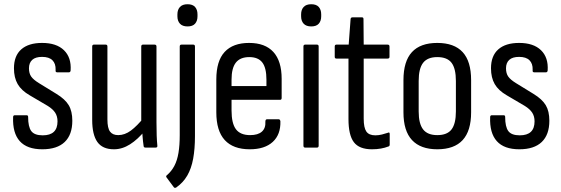

<svg xmlns="http://www.w3.org/2000/svg" viewBox="-20 -698 2655 908"><path d="M180 8Q108 8 73.5 -30.5Q39 -69 42 -144Q42 -153 50 -153H106Q113 -153 113 -145Q113 -98 128 -78Q143 -58 182 -58Q217 -58 234.5 -74.5Q252 -91 252 -124Q252 -148 241 -165Q230 -182 206 -197L121 -247Q81 -270 63.5 -300.5Q46 -331 46 -375Q46 -434 80.5 -464.5Q115 -495 179 -495Q247 -495 282.5 -460.5Q318 -426 314 -365Q313 -356 306 -356H250Q247 -356 244.5 -358Q242 -360 243 -368Q244 -397 228 -413Q212 -429 179 -429Q148 -429 132.5 -415Q117 -401 117 -375Q117 -351 127.5 -336Q138 -321 164 -305L247 -254Q288 -229 305 -200.5Q322 -172 322 -127Q322 -61 286 -26.5Q250 8 180 8Z M519 8Q465 8 440.5 -26.5Q416 -61 416 -131V-478Q416 -487 424 -487H480Q488 -487 488 -478V-133Q488 -92 500.5 -75.5Q513 -59 539 -59Q570 -59 599 -80.5Q628 -102 663 -145L666 -81Q632 -39 595 -15.5Q558 8 519 8ZM668 0Q659 0 659 -9Q656 -29 654 -55Q652 -81 652 -98L648 -116V-478Q648 -487 656 -487H711Q720 -487 720 -478V-121Q720 -84 721 -57Q722 -30 724 -11Q726 0 716 0Z M813 189Q805 193 801 186L769 143Q762 135 770 130Q791 112 804.5 86.5Q818 61 824 25Q830 -11 830 -59V-478Q830 -487 838 -487H894Q902 -487 902 -478V-54Q902 6 893.5 52.5Q885 99 865.5 132.5Q846 166 813 189ZM867 -573Q843 -573 831 -586Q819 -599 819 -621V-630Q819 -652 831 -665Q843 -678 867 -678Q891 -678 902.5 -665Q914 -652 914 -630V-621Q914 -599 902.5 -586Q891 -573 867 -573Z M1161 8Q1083 8 1043 -35.5Q1003 -79 1003 -167V-322Q1003 -410 1042.5 -452.5Q1082 -495 1158 -495Q1234 -495 1273 -452Q1312 -409 1312 -325V-235Q1312 -226 1305 -226H1075V-176Q1075 -114 1096 -86.5Q1117 -59 1163 -59Q1200 -59 1218.5 -75.5Q1237 -92 1235 -123Q1235 -134 1243 -134H1298Q1304 -134 1306 -125Q1308 -62 1270 -27Q1232 8 1161 8ZM1075 -291H1240V-321Q1240 -377 1220.5 -402.5Q1201 -428 1159 -428Q1116 -428 1095.5 -402Q1075 -376 1075 -321Z M1423 0Q1415 0 1415 -9V-478Q1415 -487 1423 -487H1479Q1487 -487 1487 -478V-9Q1487 0 1479 0ZM1452 -573Q1428 -573 1416 -586Q1404 -599 1404 -621V-630Q1404 -652 1416 -665Q1428 -678 1452 -678Q1476 -678 1487.5 -665Q1499 -652 1499 -630V-621Q1499 -599 1487.5 -586Q1476 -573 1452 -573Z M1739 8Q1679 8 1653.5 -25.5Q1628 -59 1628 -135V-421H1571Q1563 -421 1563 -429V-478Q1563 -487 1571 -487H1629L1638 -608Q1639 -616 1647 -616H1692Q1699 -616 1699 -608L1700 -487H1813Q1822 -487 1822 -478V-429Q1822 -421 1813 -421H1700V-137Q1700 -94 1712.5 -76Q1725 -58 1755 -58Q1771 -58 1786.5 -62Q1802 -66 1814 -70Q1823 -75 1823 -64V-15Q1823 -6 1816 -5Q1801 1 1781.5 4.5Q1762 8 1739 8Z M2048 8Q1969 8 1928.5 -35.5Q1888 -79 1888 -167V-319Q1888 -408 1928 -451.5Q1968 -495 2048 -495Q2128 -495 2168 -451.5Q2208 -408 2208 -319V-167Q2208 -79 2168 -35.5Q2128 8 2048 8ZM2048 -59Q2095 -59 2115.5 -86Q2136 -113 2136 -171V-315Q2136 -374 2115.5 -401Q2095 -428 2048 -428Q2002 -428 1981 -401Q1960 -374 1960 -315V-171Q1960 -113 1981 -86Q2002 -59 2048 -59Z M2436 8Q2364 8 2329.5 -30.5Q2295 -69 2298 -144Q2298 -153 2306 -153H2362Q2369 -153 2369 -145Q2369 -98 2384 -78Q2399 -58 2438 -58Q2473 -58 2490.5 -74.5Q2508 -91 2508 -124Q2508 -148 2497 -165Q2486 -182 2462 -197L2377 -247Q2337 -270 2319.5 -300.5Q2302 -331 2302 -375Q2302 -434 2336.5 -464.5Q2371 -495 2435 -495Q2503 -495 2538.5 -460.5Q2574 -426 2570 -365Q2569 -356 2562 -356H2506Q2503 -356 2500.5 -358Q2498 -360 2499 -368Q2500 -397 2484 -413Q2468 -429 2435 -429Q2404 -429 2388.5 -415Q2373 -401 2373 -375Q2373 -351 2383.5 -336Q2394 -321 2420 -305L2503 -254Q2544 -229 2561 -200.5Q2578 -172 2578 -127Q2578 -61 2542 -26.5Q2506 8 2436 8Z"/></svg>

Font: Sofia Sans Condensed
Style: Regular
Weight: 400
Designer: Botio Nikoltchev, Ani Petrova
Foundry: lettersoup
Version: Version 4.100